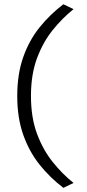

<svg xmlns="http://www.w3.org/2000/svg" viewBox="-20 -786 418 924"><path d="M285 118Q221 69.5 170.8 6.8Q120.5 -56 91.8 -137.5Q63 -219 63 -324Q63 -429.5 91.8 -511Q120.5 -592.5 170.8 -654.8Q221 -717 285 -765.5L334 -742Q280.5 -699.5 233.8 -641.5Q187 -583.5 158 -505.5Q129 -427.5 129 -324Q129 -220.5 158 -142.5Q187 -64.5 233.8 -6.2Q280.5 52 334 94.5Z"/></svg>

Font: Commissioner Light
Style: Regular
Weight: 300
Designer: Kostas Bartsokas
Foundry: Kostas Bartsokas
Version: Version 1.000; ttfautohint (v1.8.3)